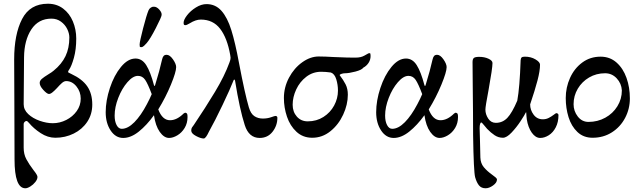

<svg xmlns="http://www.w3.org/2000/svg" viewBox="-20 -725 3429 1030"><path d="M58 130 57 -180Q56 -263 56 -406Q56 -541 98.5 -623Q141 -705 237 -705Q284 -705 318.5 -679Q353 -653 371 -610Q389 -567 389 -518Q389 -460 376.5 -415Q364 -370 350 -350Q348 -348 346.5 -344.5Q345 -341 345 -338Q346 -336 363 -328Q421 -301 448 -262Q475 -223 475 -164Q475 -112 448 -71.5Q421 -31 375.5 -8.5Q330 14 277 14Q236 14 198 -11Q160 -36 136 -65Q127 -76 122 -76Q117 -76 112 -71Q107 -66 107 -60V67Q107 102 121 128.5Q135 155 160 188Q181 214 181 224Q181 237 169.5 251.5Q158 266 142.5 275.5Q127 285 116 285Q58 285 58 130ZM413 -196Q413 -233 390 -261.5Q367 -290 335 -290Q324 -290 312.5 -280Q301 -270 285 -252Q271 -237 260 -228.5Q249 -220 241 -221Q230 -223 211.5 -243.5Q193 -264 193 -280Q193 -292 204.5 -302Q216 -312 239 -326Q259 -338 268 -346Q311 -381 331.5 -424Q352 -467 352 -524Q352 -546 340.5 -569.5Q329 -593 307 -609Q285 -625 256 -625Q186 -625 148 -567Q110 -509 109 -418L107 -166Q107 -136 131.5 -113Q156 -90 193 -77Q230 -64 263 -64Q301 -64 335.5 -81.5Q370 -99 391.5 -129Q413 -159 413 -196Z M547 -123Q547 -185 569.5 -253Q592 -321 629 -366Q666 -411 707 -411Q742 -411 764.5 -375.5Q787 -340 806 -268Q807 -264 809 -264Q811 -264 812 -268Q837 -349 849 -404Q852 -418 857.5 -424.5Q863 -431 874 -431Q891 -431 908 -406.5Q925 -382 925 -365Q925 -339 897 -271Q869 -203 829 -138Q851 -80 892 -80Q929 -80 965 -116Q969 -119 972 -120Q975 -121 978 -119Q983 -118 984.5 -112.5Q986 -107 986 -97Q986 -64 970.5 -38.5Q955 -13 931.5 1Q908 15 887 15Q860 15 837 -17.5Q814 -50 806 -107Q767 -53 724.5 -19Q682 15 641 15Q600 15 573.5 -25Q547 -65 547 -123ZM768 -166Q784 -196 794 -220Q773 -276 758.5 -297Q744 -318 720 -318Q693 -318 663.5 -284Q634 -250 614.5 -200Q595 -150 595 -105Q595 -74 605.5 -54Q616 -34 633 -34Q666 -34 701 -69.5Q736 -105 768 -166ZM729 -486Q729 -501 747.5 -572.5Q766 -644 777 -670Q781 -679 789.5 -684.5Q798 -690 806 -689Q821 -689 835 -673Q849 -657 847 -644Q846 -633 816 -574.5Q786 -516 767 -494Q761 -487 753 -479.5Q745 -472 738 -472Q731 -472 730 -474.5Q729 -477 729 -486Z M1006 -24Q1006 -32 1008 -37Q1010 -42 1013.5 -46Q1017 -50 1020 -55Q1082 -147 1133.5 -232.5Q1185 -318 1211 -390Q1217 -405 1217 -415Q1217 -418 1215 -430Q1199 -521 1161 -570.5Q1123 -620 1057 -620Q1030 -620 998 -600Q981 -590 975 -590Q969 -590 967 -592.5Q965 -595 965 -603Q965 -619 983.5 -643Q1002 -667 1031 -685Q1060 -703 1088 -703Q1136 -703 1168 -667Q1200 -631 1221 -563.5Q1242 -496 1262 -388Q1294 -220 1315 -149Q1325 -115 1344.5 -102Q1364 -89 1390 -89Q1414 -89 1434 -96Q1454 -103 1457 -103Q1468 -103 1468 -93Q1468 -51 1442 -18Q1416 15 1373 15Q1315 15 1293 -54Q1266 -137 1241 -292Q1240 -297 1237.5 -298Q1235 -299 1233 -294Q1215 -248 1174 -162Q1133 -76 1101 -19Q1084 18 1073 18Q1057 18 1031.5 4.5Q1006 -9 1006 -24Z M1503 -199Q1503 -257 1530.5 -308.5Q1558 -360 1601.5 -391Q1645 -422 1690 -422Q1722 -422 1771 -419Q1859 -415 1889 -416Q1916 -416 1934.5 -426.5Q1953 -437 1955 -438Q1964 -442 1967 -437Q1968 -433 1968 -425Q1968 -404 1957 -387.5Q1946 -371 1929 -362Q1921 -350 1886.5 -341Q1852 -332 1831 -332Q1822 -332 1812.5 -329Q1803 -326 1802 -322Q1822 -296 1834 -272.5Q1846 -249 1846 -217Q1846 -164 1821 -110Q1796 -56 1752.5 -21Q1709 14 1655 14Q1605 14 1570.5 -18Q1536 -50 1519.5 -99Q1503 -148 1503 -199ZM1793 -239Q1793 -270 1784 -299.5Q1775 -329 1755 -336Q1727 -340 1703 -340Q1658 -340 1623 -313Q1588 -286 1569 -245Q1550 -204 1550 -163Q1550 -125 1572.5 -99.5Q1595 -74 1631 -74Q1678 -74 1715 -97.5Q1752 -121 1772.5 -159Q1793 -197 1793 -239Z M1998 -123Q1998 -185 2020.5 -253Q2043 -321 2080 -366Q2117 -411 2158 -411Q2193 -411 2215.5 -375.5Q2238 -340 2257 -268Q2258 -264 2260 -264Q2262 -264 2263 -268Q2288 -349 2300 -404Q2303 -418 2308.5 -424.5Q2314 -431 2325 -431Q2342 -431 2359 -406.5Q2376 -382 2376 -365Q2376 -339 2348 -271Q2320 -203 2280 -138Q2302 -80 2343 -80Q2380 -80 2416 -116Q2420 -119 2423 -120Q2426 -121 2429 -119Q2434 -118 2435.5 -112.5Q2437 -107 2437 -97Q2437 -64 2421.5 -38.5Q2406 -13 2382.5 1Q2359 15 2338 15Q2311 15 2288 -17.5Q2265 -50 2257 -107Q2218 -53 2175.5 -19Q2133 15 2092 15Q2051 15 2024.5 -25Q1998 -65 1998 -123ZM2219 -166Q2235 -196 2245 -220Q2224 -276 2209.5 -297Q2195 -318 2171 -318Q2144 -318 2114.5 -284Q2085 -250 2065.5 -200Q2046 -150 2046 -105Q2046 -74 2056.5 -54Q2067 -34 2084 -34Q2117 -34 2152 -69.5Q2187 -105 2219 -166Z M2529 226Q2521 197 2518 0Q2518 -108 2516 -270Q2515 -323 2515 -392Q2515 -408 2522 -414Q2529 -420 2551 -420Q2579 -420 2600.5 -410Q2622 -400 2622 -387Q2622 -359 2601 -243Q2584 -154 2584 -137Q2584 -112 2599 -89Q2614 -66 2640 -66Q2676 -66 2701.5 -92.5Q2727 -119 2755 -185Q2768 -255 2773 -402Q2774 -413 2778.5 -417Q2783 -421 2796 -421Q2828 -421 2852.5 -406.5Q2877 -392 2877 -378Q2877 -345 2863.5 -293.5Q2850 -242 2824 -165Q2824 -135 2842.5 -110Q2861 -85 2892 -85Q2909 -85 2923 -92Q2937 -99 2949.5 -108.5Q2962 -118 2964 -118Q2969 -118 2972.5 -115Q2976 -112 2976 -108Q2976 -70 2961.5 -42Q2947 -14 2924 0.5Q2901 15 2878 15Q2853 15 2833 -13Q2813 -41 2806 -85Q2805 -93 2804 -104.5Q2803 -116 2803 -122H2801Q2795 -109 2773 -75.5Q2751 -42 2724.5 -14Q2698 14 2678 14Q2654 14 2633.5 0.5Q2613 -13 2593 -34Q2578 -51 2577 -53Q2565 -68 2562 -68Q2558 -68 2555.5 -60Q2553 -52 2553 -37L2555 33L2557 120Q2558 151 2575.5 172Q2593 193 2621 213Q2631 220 2638.5 226.5Q2646 233 2646 238Q2646 255 2625 270Q2604 285 2585 285Q2562 285 2549.5 269.5Q2537 254 2529 226Z M3015 -199Q3015 -256 3038 -307Q3061 -358 3103.5 -389.5Q3146 -421 3202 -421Q3252 -421 3287.5 -389.5Q3323 -358 3341 -307Q3359 -256 3359 -197Q3359 -141 3333.5 -92.5Q3308 -44 3262.5 -15Q3217 14 3159 14Q3110 14 3077.5 -17Q3045 -48 3030 -96.5Q3015 -145 3015 -199ZM3316 -240Q3314 -277 3288.5 -304.5Q3263 -332 3226 -332Q3179 -332 3140.5 -309.5Q3102 -287 3079.5 -249Q3057 -211 3057 -166Q3057 -129 3079.5 -100Q3102 -71 3137 -71Q3186 -71 3227 -93.5Q3268 -116 3292 -155Q3316 -194 3316 -240Z"/></svg>

Font: EB Garamond Medium
Style: Regular
Weight: 500
Designer: Georg Duffner and Octavio Pardo
Foundry: Georg Duffner
Version: Version 1.000